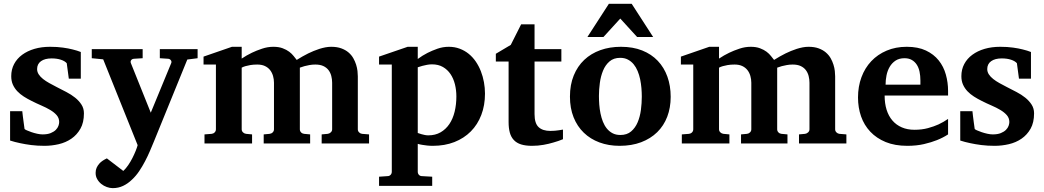

<svg xmlns="http://www.w3.org/2000/svg" viewBox="-20 -742 5399 993"><path d="M397.9 -335H335.9L325.2 -415Q315.4 -426.3 294.9 -433.1Q274.4 -439.9 247.1 -439.9Q211.9 -439.9 191.9 -425.5Q171.9 -411.1 171.9 -384.8Q171.9 -370.1 180.2 -357.4Q188.5 -344.7 202.6 -333.5Q216.8 -322.3 234.9 -312.3Q252.9 -302.2 272.9 -292Q297.9 -279.3 323.2 -266.1Q348.6 -252.9 368.7 -236.8Q388.7 -220.7 401.4 -200.9Q414.1 -181.2 414.1 -155.8Q414.1 -108.4 396 -76.4Q377.9 -44.4 349.1 -24.7Q320.3 -4.9 283.7 3.7Q247.1 12.2 210 12.2Q172.9 12.2 140.9 8.1Q108.9 3.9 84.5 -1.5Q56.2 -7.3 32.2 -15.1V-167H95.2Q96.2 -156.7 98.1 -141.1Q100.1 -125.5 102.1 -110.8Q104 -93.8 106.9 -75.2Q107.9 -72.8 118.2 -68.1Q128.4 -63.5 142.6 -58.6Q156.7 -53.7 172.4 -50.3Q188 -46.9 200.2 -46.9Q225.6 -46.9 242.2 -53.7Q258.8 -60.5 268.6 -70.3Q278.3 -80.1 282.2 -91.1Q286.1 -102.1 286.1 -110.8Q286.1 -131.3 273.2 -146.2Q260.3 -161.1 239.7 -173.3Q219.2 -185.5 193.6 -196.5Q168 -207.5 143.1 -220.2Q122.1 -230.5 103 -242.7Q84 -254.9 69.6 -270Q55.2 -285.2 46.6 -304.2Q38.1 -323.2 38.1 -348.1Q38.1 -382.8 53 -410.9Q67.9 -439 94.7 -458.7Q121.6 -478.5 158.2 -489.3Q194.8 -500 238.8 -500Q275.9 -500 305.4 -495.8Q335 -491.7 355.5 -486.3Q379.4 -480.5 397.9 -473.1Z M948.7 -434.1 775.9 -9.8Q766.6 12.7 755.4 39.1Q744.1 65.4 730.2 92Q716.3 118.7 699.7 143.3Q683.1 168 662.6 187Q641.6 207.5 616.9 219.2Q592.3 231 563 231Q548.3 231 532.5 225.3Q516.6 219.7 503.7 209.2Q490.7 198.7 482.4 183.8Q474.1 168.9 474.6 150.9Q474.6 137.2 479.7 125.7Q484.9 114.3 492.9 105Q501 95.7 511.5 88.9Q522 82 532.7 77.1L617.7 142.1Q631.3 129.4 643.3 111.8Q655.3 94.2 664.8 75.4Q674.3 56.6 681.4 39.1Q688.5 21.5 691.9 8.8L513.7 -435.1L454.6 -440.9V-487.8H717.8V-440.9L671.9 -438Q662.6 -437 658.2 -430.7Q653.8 -424.3 656.7 -416L759.8 -159.2L865.7 -416Q868.7 -423.3 863.8 -430.2Q858.9 -437 850.6 -438L806.6 -440.9V-487.8H1002V-440.9Z M1643.6 0V-46.9L1674.8 -49.8Q1683.6 -50.8 1690.7 -57.4Q1697.8 -64 1697.8 -73.2V-314Q1697.8 -332 1693.4 -349.1Q1689 -366.2 1679 -379.4Q1668.9 -392.6 1652.3 -400.4Q1635.7 -408.2 1610.8 -408.2Q1594.7 -408.2 1580.3 -405.5Q1565.9 -402.8 1554.7 -399.9Q1542 -396.5 1530.8 -392.1V-73.2Q1530.8 -64 1537.1 -57.4Q1543.5 -50.8 1552.7 -49.8L1584 -46.9V0H1343.8V-46.9L1374.5 -49.8Q1383.8 -50.8 1390.4 -57.4Q1397 -64 1397 -73.2V-314Q1397 -332 1392.1 -349.1Q1387.2 -366.2 1377 -379.4Q1366.7 -392.6 1350.3 -400.4Q1334 -408.2 1310.5 -408.2Q1290 -408.2 1274.7 -405.5Q1259.3 -402.8 1249.5 -399.9Q1237.8 -396.5 1230 -392.1V-73.2Q1230 -64 1236.8 -57.4Q1243.7 -50.8 1252.9 -49.8L1283.7 -46.9V0H1037.6V-46.9L1074.7 -49.8Q1084 -50.8 1090.3 -57.4Q1096.7 -64 1096.7 -73.2V-408.2H1032.7V-449.2L1179.7 -500H1230V-439Q1255.4 -456.1 1282.7 -469.2Q1306.2 -480.5 1335.2 -490.2Q1364.3 -500 1393.6 -500Q1421.9 -500 1441.9 -492.4Q1461.9 -484.9 1475.8 -474.4Q1489.7 -463.9 1498.8 -452.1Q1507.8 -440.4 1514.6 -432.1Q1543.9 -450.7 1574.2 -465.8Q1587.4 -472.2 1602.1 -478.3Q1616.7 -484.4 1632.1 -489.3Q1647.5 -494.1 1662.8 -497.1Q1678.2 -500 1692.9 -500Q1723.1 -500 1745.1 -491.9Q1767.1 -483.9 1782.5 -470.7Q1797.9 -457.5 1807.1 -441.2Q1816.4 -424.8 1821.8 -407.7Q1827.1 -390.6 1828.9 -374.8Q1830.6 -358.9 1830.6 -347.2V-73.2Q1830.6 -64 1837.2 -57.4Q1843.8 -50.8 1852.5 -49.8L1888.7 -46.9V0Z M2340.3 -243.2Q2340.3 -275.9 2332.8 -306.2Q2325.2 -336.4 2309.8 -359.1Q2294.4 -381.8 2270.8 -395.5Q2247.1 -409.2 2214.4 -409.2Q2201.2 -409.2 2188.2 -406.7Q2175.3 -404.3 2164.6 -401.4Q2151.9 -397.9 2140.6 -394V-54.2Q2150.4 -50.3 2160.2 -47.9Q2168.5 -45.4 2177.7 -43.7Q2187 -42 2195.3 -42Q2231.4 -42 2258.5 -57.6Q2285.6 -73.2 2304 -100.3Q2322.3 -127.4 2331.3 -164.3Q2340.3 -201.2 2340.3 -243.2ZM2488.3 -257.8Q2488.3 -197.3 2469.2 -147.5Q2450.2 -97.7 2415 -62.3Q2379.9 -26.9 2330.1 -7.3Q2280.3 12.2 2218.3 12.2Q2203.1 12.2 2189.5 10.7Q2175.8 9.3 2164.6 7.3Q2151.9 5.4 2140.6 2V146Q2140.6 155.8 2146.7 162.4Q2152.8 168.9 2162.6 168.9L2215.3 171.9V219.2H1940.4V171.9L1984.4 168.9Q1993.7 168.9 2000 162.4Q2006.3 155.8 2006.3 146V-408.2H1940.4V-449.2L2088.4 -500H2140.6V-437Q2164.1 -454.6 2190.9 -468.3Q2213.9 -480 2242.2 -490Q2270.5 -500 2301.3 -500Q2331.5 -500 2357.4 -490.2Q2383.3 -480.5 2404.1 -463.6Q2424.8 -446.8 2440.7 -423.6Q2456.5 -400.4 2467 -373.5Q2477.5 -346.7 2482.9 -317.1Q2488.3 -287.6 2488.3 -257.8Z M2891.6 -22Q2868.2 -12.2 2841.8 -4.9Q2819.3 2 2790.8 7.1Q2762.2 12.2 2731.4 12.2Q2698.2 12.2 2675 4.9Q2651.9 -2.4 2637.5 -17.8Q2623 -33.2 2616.7 -56.2Q2610.4 -79.1 2610.4 -110.8V-423.8H2544.4V-463.9L2621.6 -509.8L2675.3 -616.2H2744.6V-487.8H2883.3V-423.8H2744.6V-151.9Q2744.6 -104 2765.6 -84.5Q2786.6 -64.9 2826.7 -64.9Q2838.4 -64.9 2850.1 -65.9Q2861.8 -66.9 2871.1 -68.4Q2881.8 -69.8 2891.6 -71.8Z M3299.3 -242.2Q3299.3 -263.2 3297.4 -286.4Q3295.4 -309.6 3290.8 -332Q3286.1 -354.5 3277.8 -374.5Q3269.5 -394.5 3257.1 -409.7Q3244.6 -424.8 3227.5 -433.8Q3210.4 -442.9 3187.5 -442.9Q3153.8 -442.9 3132.3 -424.3Q3110.8 -405.8 3098.9 -376.7Q3086.9 -347.7 3082.3 -313Q3077.6 -278.3 3077.6 -246.1Q3077.6 -224.6 3079.3 -201.2Q3081.1 -177.7 3085.7 -155.3Q3090.3 -132.8 3098.1 -112.8Q3106 -92.8 3118.4 -77.4Q3130.9 -62 3147.9 -53Q3165 -43.9 3188.5 -43.9Q3222.7 -43.9 3244.1 -62.3Q3265.6 -80.6 3277.8 -109.4Q3290 -138.2 3294.7 -173.3Q3299.3 -208.5 3299.3 -242.2ZM3448.7 -241.2Q3448.7 -185.1 3430.9 -138.4Q3413.1 -91.8 3378.9 -58.3Q3344.7 -24.9 3295.7 -6.3Q3246.6 12.2 3184.6 12.2Q3127.4 12.2 3080.3 -5.4Q3033.2 -22.9 2999.3 -55.7Q2965.3 -88.4 2946.5 -135.5Q2927.7 -182.6 2927.7 -242.2Q2927.7 -303.7 2947.3 -351.6Q2966.8 -399.4 3001.7 -432.4Q3036.6 -465.3 3085 -482.7Q3133.3 -500 3191.4 -500Q3253.4 -500 3301.3 -481Q3349.1 -461.9 3381.8 -427.5Q3414.6 -393.1 3431.6 -345.7Q3448.7 -298.3 3448.7 -241.2ZM3274.9 -550.8 3188 -646 3101.1 -550.8H3018.1L3128.9 -722.2H3247.1L3357.9 -550.8Z M4112.3 0V-46.9L4143.6 -49.8Q4152.3 -50.8 4159.4 -57.4Q4166.5 -64 4166.5 -73.2V-314Q4166.5 -332 4162.1 -349.1Q4157.7 -366.2 4147.7 -379.4Q4137.7 -392.6 4121.1 -400.4Q4104.5 -408.2 4079.6 -408.2Q4063.5 -408.2 4049.1 -405.5Q4034.7 -402.8 4023.4 -399.9Q4010.7 -396.5 3999.5 -392.1V-73.2Q3999.5 -64 4005.9 -57.4Q4012.2 -50.8 4021.5 -49.8L4052.7 -46.9V0H3812.5V-46.9L3843.3 -49.8Q3852.5 -50.8 3859.1 -57.4Q3865.7 -64 3865.7 -73.2V-314Q3865.7 -332 3860.8 -349.1Q3856 -366.2 3845.7 -379.4Q3835.4 -392.6 3819.1 -400.4Q3802.7 -408.2 3779.3 -408.2Q3758.8 -408.2 3743.4 -405.5Q3728 -402.8 3718.3 -399.9Q3706.5 -396.5 3698.7 -392.1V-73.2Q3698.7 -64 3705.6 -57.4Q3712.4 -50.8 3721.7 -49.8L3752.4 -46.9V0H3506.3V-46.9L3543.5 -49.8Q3552.7 -50.8 3559.1 -57.4Q3565.4 -64 3565.4 -73.2V-408.2H3501.5V-449.2L3648.4 -500H3698.7V-439Q3724.1 -456.1 3751.5 -469.2Q3774.9 -480.5 3804 -490.2Q3833 -500 3862.3 -500Q3890.6 -500 3910.6 -492.4Q3930.7 -484.9 3944.6 -474.4Q3958.5 -463.9 3967.5 -452.1Q3976.6 -440.4 3983.4 -432.1Q4012.7 -450.7 4043 -465.8Q4056.2 -472.2 4070.8 -478.3Q4085.4 -484.4 4100.8 -489.3Q4116.2 -494.1 4131.6 -497.1Q4147 -500 4161.6 -500Q4191.9 -500 4213.9 -491.9Q4235.8 -483.9 4251.2 -470.7Q4266.6 -457.5 4275.9 -441.2Q4285.2 -424.8 4290.5 -407.7Q4295.9 -390.6 4297.6 -374.8Q4299.3 -358.9 4299.3 -347.2V-73.2Q4299.3 -64 4305.9 -57.4Q4312.5 -50.8 4321.3 -49.8L4357.4 -46.9V0Z M4740.2 -326.2Q4740.2 -350.1 4735.8 -371.1Q4731.4 -392.1 4721.4 -407.5Q4711.4 -422.9 4695.8 -431.9Q4680.2 -440.9 4658.2 -440.9Q4630.4 -440.9 4611.6 -428.5Q4592.8 -416 4581.3 -396.2Q4569.8 -376.5 4564.9 -352.1Q4560.1 -327.6 4560.1 -304.2H4740.2ZM4883.3 -46.9Q4857.4 -29.8 4825.2 -17.1Q4797.4 -5.9 4758.8 3.2Q4720.2 12.2 4672.4 12.2Q4608.4 12.2 4560.8 -7.3Q4513.2 -26.9 4481.2 -60.8Q4449.2 -94.7 4433.3 -140.1Q4417.5 -185.5 4417.5 -237.8Q4417.5 -294.4 4435.3 -342.5Q4453.1 -390.6 4486.1 -425.5Q4519 -460.4 4565.7 -480.2Q4612.3 -500 4669.4 -500Q4728 -500 4768.8 -480.7Q4809.6 -461.4 4835 -429.4Q4860.4 -397.5 4871.8 -356.4Q4883.3 -315.4 4883.3 -272V-248H4555.2Q4555.2 -207 4565.4 -174.3Q4575.7 -141.6 4595.5 -118.7Q4615.2 -95.7 4644 -83.3Q4672.9 -70.8 4709.5 -70.8Q4747.6 -70.8 4779.1 -79.3Q4810.5 -87.9 4834 -98.6Q4860.8 -111.3 4883.3 -127Z M5312 -335H5250L5239.3 -415Q5229.5 -426.3 5209 -433.1Q5188.5 -439.9 5161.1 -439.9Q5126 -439.9 5106 -425.5Q5085.9 -411.1 5085.9 -384.8Q5085.9 -370.1 5094.2 -357.4Q5102.5 -344.7 5116.7 -333.5Q5130.9 -322.3 5148.9 -312.3Q5167 -302.2 5187 -292Q5211.9 -279.3 5237.3 -266.1Q5262.7 -252.9 5282.7 -236.8Q5302.7 -220.7 5315.4 -200.9Q5328.1 -181.2 5328.1 -155.8Q5328.1 -108.4 5310.1 -76.4Q5292 -44.4 5263.2 -24.7Q5234.4 -4.9 5197.8 3.7Q5161.1 12.2 5124 12.2Q5086.9 12.2 5054.9 8.1Q5022.9 3.9 4998.5 -1.5Q4970.2 -7.3 4946.3 -15.1V-167H5009.3Q5010.3 -156.7 5012.2 -141.1Q5014.2 -125.5 5016.1 -110.8Q5018.1 -93.8 5021 -75.2Q5022 -72.8 5032.2 -68.1Q5042.5 -63.5 5056.6 -58.6Q5070.8 -53.7 5086.4 -50.3Q5102.1 -46.9 5114.3 -46.9Q5139.6 -46.9 5156.2 -53.7Q5172.9 -60.5 5182.6 -70.3Q5192.4 -80.1 5196.3 -91.1Q5200.2 -102.1 5200.2 -110.8Q5200.2 -131.3 5187.3 -146.2Q5174.3 -161.1 5153.8 -173.3Q5133.3 -185.5 5107.7 -196.5Q5082 -207.5 5057.1 -220.2Q5036.1 -230.5 5017.1 -242.7Q4998 -254.9 4983.6 -270Q4969.2 -285.2 4960.7 -304.2Q4952.1 -323.2 4952.1 -348.1Q4952.1 -382.8 4967 -410.9Q4981.9 -439 5008.8 -458.7Q5035.6 -478.5 5072.3 -489.3Q5108.9 -500 5152.8 -500Q5189.9 -500 5219.5 -495.8Q5249 -491.7 5269.5 -486.3Q5293.5 -480.5 5312 -473.1Z"/></svg>

Font: Charis SIL APac
Style: Bold
Weight: 700
Foundry: SIL International
Version: Version 5.000